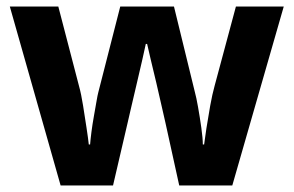

<svg xmlns="http://www.w3.org/2000/svg" viewBox="-20 -566 896 586"><path d="M485 -191Q481 -208 473.5 -241.5Q466 -275 457 -313.5Q448 -352 440 -384.5Q432 -417 429 -432H425Q422 -417 414.5 -384.5Q407 -352 398 -313.5Q389 -275 381 -241Q373 -207 369 -189L325 0H165L10 -546H158L221 -304Q228 -279 233.5 -244Q239 -209 244 -176.5Q249 -144 251 -125H255Q256 -139 259 -162.5Q262 -186 266.5 -211Q271 -236 274.5 -256.5Q278 -277 280 -284L347 -546H511L575 -284Q579 -270 584.5 -239Q590 -208 594.5 -176Q599 -144 599 -125H603Q605 -142 610 -174.5Q615 -207 621.5 -243Q628 -279 635 -304L700 -546H846L689 0H527Z"/></svg>

Font: Noto Sans Canadian Aboriginal
Style: Regular
Weight: 400
Designer: Monotype Design Team, Typotheque's Kevin King
Foundry: Monotype Imaging Inc.
Version: Version 2.002